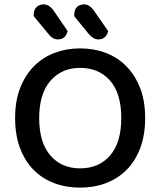

<svg xmlns="http://www.w3.org/2000/svg" viewBox="-20 -843 733 877"><path d="M643 -304Q643 -226 620.5 -166.5Q598 -107 558 -67Q518 -27 464 -6.5Q410 14 346 14Q282 14 227.5 -6.5Q173 -27 133.5 -67Q94 -107 71.5 -166.5Q49 -226 49 -304Q49 -382 72 -441Q95 -500 135 -540.5Q175 -581 229.5 -601.5Q284 -622 346 -622Q409 -622 463 -601.5Q517 -581 557 -540.5Q597 -500 620 -441Q643 -382 643 -304ZM534 -304Q534 -416 483 -474.5Q432 -533 346 -533Q262 -533 210.5 -474Q159 -415 159 -304Q159 -192 210 -133Q261 -74 346 -74Q432 -74 483 -133Q534 -192 534 -304ZM134 -769V-774Q134 -799 147 -811Q160 -823 179 -823Q194 -823 205 -815Q216 -807 224 -796L289 -701Q284 -681 272.5 -672Q261 -663 245 -663Q231 -663 220.5 -669.5Q210 -676 202 -687ZM319 -769V-774Q319 -799 331.5 -811Q344 -823 364 -823Q378 -823 389 -815Q400 -807 408 -796L474 -701Q469 -681 457.5 -672Q446 -663 430 -663Q416 -663 405.5 -670Q395 -677 386 -687Z"/></svg>

Font: Baloo Da 2 Medium
Style: Regular
Weight: 500
Designer: Noopur Datye, Sulekha Rajkumar and Ek Type
Foundry: Ek Type
Version: Version 1.640;hotconv 1.0.111;makeotfexe 2.5.65597; ttfautoh